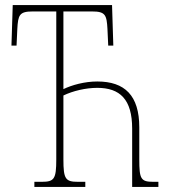

<svg xmlns="http://www.w3.org/2000/svg" viewBox="-20 -734 662 754"><path d="M115 0H315V-20H286C237 -20 229 -31 229 -108V-359C266 -377 317 -389 362 -389C451 -389 499 -344 499 -229V0H602V-20H582C533 -20 527 -31 527 -108V-234C527 -359 470 -414 362 -414C312 -414 262 -400 229 -384V-689H342C394 -689 399 -675 402 -620L405 -555H425L420 -714H30L25 -555H45L48 -620C51 -675 56 -689 108 -689H201V-108C201 -31 193 -20 144 -20H115Z"/></svg>

Font: Noto Serif ExtraCondensed Thin
Style: Regular
Weight: 100
Width: 2
Designer: Monotype Design Team
Foundry: Monotype Imaging Inc.
Version: Version 2.013